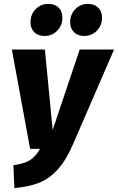

<svg xmlns="http://www.w3.org/2000/svg" viewBox="-20 -950 607 988"><path d="M357 -211Q321 -127 278.5 -79.5Q236 -32 183.5 -10.5Q131 11 54 18L49 -100Q102 -107 132 -124.5Q162 -142 186 -184H135L41 -695H211L251 -281L390 -695H567ZM137 -836Q137 -876 163.5 -903Q190 -930 228 -930Q262 -930 281.5 -911Q301 -892 301 -859Q301 -819 274.5 -792Q248 -765 209 -765Q175 -765 156 -784.5Q137 -804 137 -836ZM341 -836Q341 -876 367.5 -903Q394 -930 432 -930Q466 -930 485.5 -910.5Q505 -891 505 -859Q505 -819 478.5 -792Q452 -765 413 -765Q380 -765 360.5 -784.5Q341 -804 341 -836Z"/></svg>

Font: Fira Sans Extra Condensed ExtraBold
Style: Italic
Weight: 800
Width: 3
Italic angle: -8°
Designer: Carrois Corporate & Edenspiekermann AG
Foundry: Carrois Corporate GbR & Edenspiekermann AG
Version: Version 4.203